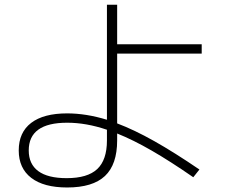

<svg xmlns="http://www.w3.org/2000/svg" viewBox="-20 -788 978 825"><path d="M60.5 -141.6Q60.5 -219.2 114 -260Q167.5 -300.8 268.6 -300.8Q350.1 -300.8 439.5 -273.4V-767.6H483.4V-597.7H846.7V-557.6H483.4V-257.8Q557.1 -230 643.3 -181.4Q729.5 -132.8 836.9 -59.6L810.5 -26.4Q711.9 -94.7 631.8 -140.9Q551.8 -187 483.4 -214.4V-184.6Q483.4 -81.1 430.9 -31.7Q378.4 17.6 268.6 17.6Q168 17.6 114.3 -23.7Q60.5 -64.9 60.5 -141.6ZM266.6 -22.5Q356 -22.5 397.7 -61.5Q439.5 -100.6 439.5 -184.6V-230.5Q350.6 -260.7 268.6 -260.7Q103.5 -260.7 103.5 -141.6Q103.5 -83 144.5 -52.7Q185.5 -22.5 266.6 -22.5Z"/></svg>

Font: Pretendard JP ExtraLight
Style: Regular
Weight: 200
Designer: Base glyphs from Inter by Rasmus Andersson; Hangeul glyphs from Noto Sans CJK(Source Han Sans) by Jang Soo-young and Kan
Foundry: Kil Hyung-jin
Version: Version 1.309